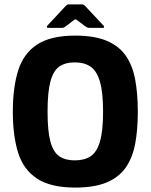

<svg xmlns="http://www.w3.org/2000/svg" viewBox="-20 -839 681 868"><path d="M38 -334Q38 -443 62 -520Q86 -597 147.5 -637.5Q209 -678 320 -678Q406 -678 461.5 -655Q517 -632 548 -588Q579 -544 591 -480Q603 -416 603 -334Q603 -252 591 -188.5Q579 -125 548 -81Q517 -37 461.5 -14Q406 9 320 9Q209 9 147.5 -31.5Q86 -72 62 -148.5Q38 -225 38 -334ZM195 -334Q195 -246 208 -198.5Q221 -151 248 -132.5Q275 -114 318 -114Q361 -114 389 -132Q417 -150 431.5 -198Q446 -246 446 -334Q446 -423 431.5 -471Q417 -519 389 -538Q361 -557 318 -557Q275 -557 248 -538Q221 -519 208 -471Q195 -423 195 -334ZM197 -713Q193 -713 192 -716Q191 -719 193 -722L277 -812Q283 -819 288 -819H352Q358 -819 364 -813L449 -722Q451 -719 450.5 -716Q450 -713 445 -713H386Q378 -713 374 -715Q370 -717 364 -721L327 -749Q321 -754 315 -749L276 -719Q272 -716 268.5 -714.5Q265 -713 259 -713Z"/></svg>

Font: Glory ExtraBold
Style: Regular
Weight: 800
Designer: Robert Leuschke
Foundry: Robert Leuschke
Version: Version 1.011